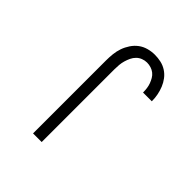

<svg xmlns="http://www.w3.org/2000/svg" viewBox="-203 -875 1006 1006"><g transform="rotate(45 300.0 -371.5)"><path d="M205 0V-540Q205 -564 207.5 -588.5Q210 -613 218 -636Q226 -659 240 -680Q254 -701 273.5 -715.5Q293 -730 317 -736.5Q341 -743 365 -743Q388 -743 410.5 -738Q433 -733 452.5 -720.5Q472 -708 486 -689.5Q500 -671 508.5 -650Q517 -629 521.5 -606.5Q526 -584 526 -561Q526 -561 526 -560.5Q526 -560 526 -559H461Q461 -560 461 -560Q461 -560 461 -561Q461 -575 459 -590Q457 -605 452 -618.5Q447 -632 439.5 -645Q432 -658 420.5 -667Q409 -676 394.5 -680.5Q380 -685 365 -685Q349 -685 333.5 -679Q318 -673 306.5 -661.5Q295 -650 288 -635Q281 -620 276.5 -604.5Q272 -589 270.5 -572.5Q269 -556 269 -540V0Z"/></g></svg>

Font: Iosevka Custom Light Extended
Style: Regular
Weight: 300
Width: 7
Monospace: yes
Designer: Belleve Invis
Foundry: Belleve Invis
Version: Version 11.2.4; ttfautohint (v1.8.4)